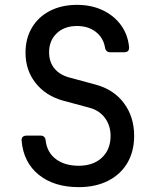

<svg xmlns="http://www.w3.org/2000/svg" viewBox="-20 -760 640 790"><path d="M304 10Q203 10 140 -40.5Q77 -91 69 -180Q67 -202 90 -202H147Q166 -202 168 -181Q174 -132 210.5 -105Q247 -78 304 -78Q364 -78 399.5 -111.5Q435 -145 435 -201Q435 -243 412 -274.5Q389 -306 347 -317L239 -346Q168 -366 126.5 -418.5Q85 -471 85 -543Q85 -602 111.5 -646.5Q138 -691 186 -715.5Q234 -740 297 -740Q356 -740 402.5 -718Q449 -696 477.5 -657Q506 -618 511 -567Q513 -545 491 -545H434Q415 -545 412 -565Q405 -605 374 -629Q343 -653 297 -653Q245 -653 213.5 -623Q182 -593 182 -545Q182 -506 203 -479.5Q224 -453 262 -442L373 -412Q448 -392 490 -335.5Q532 -279 532 -201Q532 -137 504 -89.5Q476 -42 424.5 -16Q373 10 304 10Z"/></svg>

Font: Pitagon Sans Mono Medium
Style: Regular
Weight: 500
Monospace: yes
Designer: Travis Tran
Foundry: Pitagon
Version: Version 1.001; ttfautohint (v1.8.4.7-5d5b);gftools[0.9.26]